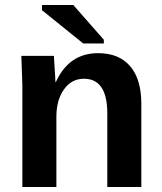

<svg xmlns="http://www.w3.org/2000/svg" viewBox="-20 -753 651 773"><path d="M549 0H412V-296Q412 -436 318 -436Q268 -436 237.5 -393Q207 -350 207 -283V0H70V-410Q70 -416 66 -528H197Q198 -519 200 -478Q203 -437 203 -423H205Q258 -539 375 -539Q459 -539 504 -486.5Q549 -434 549 -335ZM398 -578H315L149 -712V-733H275L398 -593Z"/></svg>

Font: Libra Sans
Style: Bold
Weight: 700
Foundry: Context Ltd
Version: Version 1.000